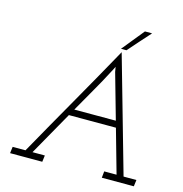

<svg xmlns="http://www.w3.org/2000/svg" viewBox="-125 -998 1062 1112"><g transform="rotate(15 406.0 -441.5)"><path d="M499 -750Q526 -783 553 -816.5Q580 -850 607 -883H650Q616 -846 590.5 -816.5Q565 -787 532 -750ZM40 -39H117Q215 -214 313 -385.5Q411 -557 508 -732Q558 -557 606.5 -385.5Q655 -214 705 -39H782L777 0H585L589 -39H663Q644 -105 626 -170Q608 -235 589 -301H307L159 -39H233L228 0H35ZM329 -340H578L501 -612L496 -641Q487 -623 484.5 -618Q482 -613 479 -608Q446 -544 406 -475Q366 -406 329 -340Z"/></g></svg>

Font: Josefin Slab
Style: Italic
Weight: 400
Italic angle: -12°
Designer: Santiago Orozco
Foundry: Typemade
Version: Version 2.000